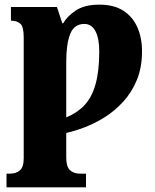

<svg xmlns="http://www.w3.org/2000/svg" viewBox="-20 -566 667 826"><path d="M8 240V181H23Q49 181 65.5 167Q82 153 82 115V-405Q82 -452 67 -464.5Q52 -477 29 -477H27V-536H225L248 -466H252Q268 -495 305.5 -520.5Q343 -546 408 -546Q470 -546 510.5 -520Q551 -494 571 -448.5Q591 -403 591 -346Q591 -276 569 -222.5Q547 -169 510.5 -129Q474 -89 431 -62Q388 -35 344.5 -18.5Q301 -2 265 6V112Q265 151 281 166Q297 181 324 181H350V240ZM265 -61Q312 -80 343.5 -113.5Q375 -147 391 -203.5Q407 -260 407 -345Q407 -401 390.5 -432Q374 -463 343 -463Q299 -463 282 -420Q265 -377 265 -301Z"/></svg>

Font: Noto Serif SemiCondensed Black
Style: Regular
Weight: 900
Width: 4
Designer: Monotype Design Team
Foundry: Monotype Imaging Inc.
Version: Version 2.014; ttfautohint (v1.8.4.7-5d5b)